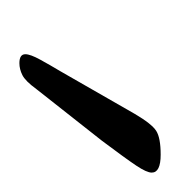

<svg xmlns="http://www.w3.org/2000/svg" viewBox="-14 -744 182 193"><g transform="rotate(90 76.5 -647.0)"><path d="M43 -576Q34 -576 34 -582Q34 -587 39.5 -597Q45 -607 51 -617L94 -692Q104 -709 111 -713.5Q118 -718 135 -718Q153 -718 153 -709Q153 -704 146 -693.5Q139 -683 121 -659L69 -593Q61 -582 55 -579Q49 -576 43 -576Z"/></g></svg>

Font: Asap Semi Condensed Semi Condensed Thin
Style: Italic
Weight: 100
Width: 4
Italic angle: -6°
Designer: Pablo Cosgaya
Foundry: Omnibus-Type
Version: Version 3.001; ttfautohint (v1.8.4.7-5d5b)